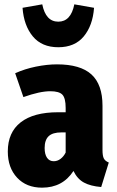

<svg xmlns="http://www.w3.org/2000/svg" viewBox="-20 -848 539 886"><path d="M482 -98 447 15Q398 11 367.5 -5.5Q337 -22 319 -59Q269 18 174 18Q102 18 59 -28Q16 -74 16 -149Q16 -237 75.5 -283.5Q135 -330 248 -330H283V-350Q283 -395 268 -411Q253 -427 212 -427Q164 -427 88 -400L50 -510Q94 -530 145.5 -540.5Q197 -551 243 -551Q351 -551 402 -504.5Q453 -458 453 -360V-156Q453 -129 459 -117Q465 -105 482 -98ZM283 -144V-237H263Q223 -237 204.5 -219.5Q186 -202 186 -165Q186 -136 197 -120Q208 -104 228 -104Q245 -104 259.5 -115Q274 -126 283 -144ZM84 -812 175 -828Q191 -748 249 -748Q307 -748 323 -828L414 -812Q408 -730 366.5 -680Q325 -630 249 -630Q173 -630 131.5 -680Q90 -730 84 -812Z"/></svg>

Font: Fira Sans Condensed ExtraBold
Style: Regular
Weight: 800
Width: 3
Designer: Carrois Corporate & Edenspiekermann AG
Foundry: Carrois Corporate GbR & Edenspiekermann AG
Version: Version 4.203